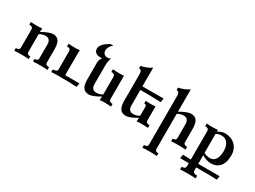

<svg xmlns="http://www.w3.org/2000/svg" viewBox="-57 -1613 3628 2731"><g transform="rotate(30 1756.5 -248.0)"><path d="M585.9 0Q540 -4.4 465.3 -4.4Q396.5 -4.4 348.1 0V-43.9Q378.4 -43.9 391.1 -54.4Q403.8 -64.9 403.8 -86.4V-312Q403.8 -362.8 378.9 -387.2Q358.4 -407.2 321.3 -407.2Q273.9 -407.2 222.2 -377.9V-86.4Q222.2 -64.9 234.6 -54.4Q247.1 -43.9 277.3 -43.9V0Q231.4 -4.4 158.2 -4.4Q88.4 -4.4 40 0V-43.9Q100.1 -43.9 100.1 -86.4V-386.2Q100.1 -428.7 40 -428.7V-472.7Q88.4 -468.3 149.9 -468.3Q167 -468.3 186.5 -469.7Q217.8 -471.7 226.6 -473.6Q222.2 -438.5 222.2 -413.1Q342.3 -482.4 402.8 -482.4Q472.2 -482.4 501.5 -430.7Q525.9 -387.2 525.9 -305.7V-86.4Q525.9 -43.9 585.9 -43.9Z M1064.5 2Q951.7 -4.4 773.9 -4.4Q679.2 -4.4 647.5 0V-43.9Q718.8 -43.9 718.8 -86.9V-386.2Q718.8 -428.7 658.7 -428.7V-472.7Q707 -468.3 779.8 -468.3Q823.7 -468.3 845.2 -473.6Q843.3 -458 842 -441.4Q840.8 -424.8 840.8 -61H1075.2Z M1266.6 9.8Q1196.3 9.8 1166.5 -44.4Q1143.6 -85.9 1143.6 -167V-445.3Q1143.6 -471.2 1154.3 -496.1Q1164.1 -518.6 1176.8 -532.2Q1163.1 -530.3 1150.4 -530.3Q1100.6 -530.3 1073.7 -549.3Q1042.5 -570.8 1042.5 -613.8Q1042.5 -657.7 1083 -699.2Q1110.8 -728 1176.3 -766.6H1227.5Q1194.8 -745.6 1176.3 -712.4Q1159.2 -682.6 1159.2 -651.4Q1159.2 -620.6 1179.2 -598.9Q1199.2 -577.1 1231.9 -577.1Q1256.8 -577.1 1287.1 -591.3Q1265.6 -526.9 1265.6 -472.7V-160.6Q1265.6 -65.4 1348.1 -65.4Q1376.5 -65.4 1400.9 -73.2Q1419.9 -79.1 1447.3 -94.2V-386.2Q1447.3 -428.7 1387.2 -428.7V-472.7Q1433.6 -468.3 1517.6 -468.3Q1547.4 -468.3 1569.3 -472.7V-86.4Q1569.3 -43.9 1629.4 -43.9V0Q1581.1 -4.4 1504.4 -4.4Q1464.4 -4.4 1442.9 1Q1447.3 -34.2 1447.3 -59.6Q1389.6 -26.9 1350.6 -10.7Q1302.2 9.8 1266.6 9.8Z M1873 9.8Q1802.7 9.8 1772.9 -44.4Q1750 -85.9 1750 -167V-606.4Q1750 -670.9 1701.7 -670.9V-710Q1800.8 -730 1872.1 -779.3V-472.7H2220.2L2209.5 -407.7Q2055.7 -412.6 2021 -413.1Q1945.8 -414.1 1872.1 -414.1V-160.6Q1872.1 -65.4 1954.6 -65.4Q1982.9 -65.4 2007.3 -73.2Q2026.4 -79.1 2053.7 -94.2V-241.2Q2053.7 -262.2 2044.7 -268.6Q2035.6 -274.9 2015.6 -274.9V-318.8Q2052.7 -314.5 2124 -314.5Q2153.8 -314.5 2175.8 -318.8V-86.4Q2175.8 -43.9 2235.8 -43.9V0Q2187.5 -4.4 2110.8 -4.4Q2070.8 -4.4 2049.3 1Q2053.7 -34.2 2053.7 -59.6Q1996.1 -26.9 1957 -10.7Q1908.7 9.8 1873 9.8Z M2544.9 283.2Q2499 278.8 2425.8 278.8Q2356 278.8 2307.6 283.2V239.3Q2367.7 239.3 2367.7 196.8V-606.4Q2367.7 -670.9 2319.3 -670.9V-710Q2418.5 -730 2489.7 -779.3V-413.1Q2609.9 -482.4 2670.4 -482.4Q2739.7 -482.4 2769 -430.7Q2793.5 -387.2 2793.5 -305.7V-86.4Q2793.5 -43.9 2853.5 -43.9V0Q2807.6 -4.4 2732.9 -4.4Q2664.1 -4.4 2615.7 0V-43.9Q2646 -43.9 2658.7 -54.4Q2671.4 -64.9 2671.4 -86.4V-312Q2671.4 -362.8 2646.5 -387.2Q2626 -407.2 2588.9 -407.2Q2541.5 -407.2 2489.7 -377.9V196.8Q2489.7 218.3 2502.2 228.8Q2514.6 239.3 2544.9 239.3Z M3182.1 283.2Q3142.6 278.8 3049.8 278.8Q2977.5 278.8 2926.8 283.2V239.3Q2988.8 239.3 2988.8 196.3V143.6H2847.2L2857.9 80.6Q2945.8 85 2988.8 85V-386.2Q2988.8 -428.7 2928.7 -428.7V-472.7Q2968.3 -468.3 3020 -468.3Q3040.5 -468.3 3065.4 -469.7Q3104.5 -471.2 3113.3 -473.6Q3110.8 -454.1 3110.8 -443.8Q3135.7 -461.4 3167.2 -471.9Q3198.7 -482.4 3231 -482.4Q3276.4 -482.4 3317.9 -467.3Q3359.4 -452.1 3390.6 -423.1Q3421.9 -394 3440.4 -351.3Q3459 -308.6 3459 -253.4Q3459 -127.4 3399.4 -64.5Q3347.7 -9.8 3259.8 -9.8Q3227.1 -9.8 3183.1 -23.4Q3139.2 -37.1 3110.8 -57.1V85H3462.4L3451.7 147.9Q3365.2 143.6 3325.7 143.6H3110.8V196.3Q3110.8 239.3 3182.1 239.3ZM3215.3 -68.4Q3267.6 -68.4 3299.3 -111.8Q3334.5 -160.6 3334.5 -254.4Q3334.5 -341.3 3293 -389.2Q3257.3 -429.7 3207.5 -429.7Q3172.4 -429.7 3157 -426Q3141.6 -422.4 3110.8 -406.2V-93.3Q3142.6 -77.6 3167.2 -73Q3191.9 -68.4 3215.3 -68.4Z"/></g></svg>

Font: Kelvinch
Style: Bold
Weight: 700
Designer: Paul James Miller
Foundry: High-Logic / Made with FontCreator
Version: Version 3.501;March 28, 2021;FontCreator 13.0.0.2683 64-bit